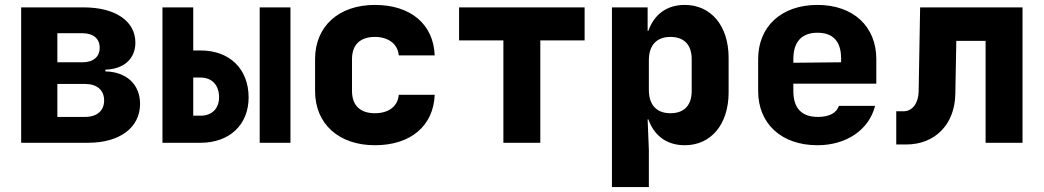

<svg xmlns="http://www.w3.org/2000/svg" viewBox="-20 -580 4240 780"><path d="M338 0C467 0 549 -62 549 -158C549 -237 494 -288 408 -290V-297C483 -299 530 -341 530 -407C530 -494 449 -550 320 -550H66V0ZM213 -445H315C359 -445 385 -423 385 -386C385 -349 359 -327 315 -327H213ZM213 -239H325C374 -239 403 -214 403 -172C403 -130 374 -105 325 -105H213Z M795 0C912 0 990 -73 990 -184C990 -300 913 -375 795 -375H765V-550H640V0ZM1160 0V-550H1035V0ZM765 -265H795C841 -265 870 -234 870 -185C870 -139 841 -110 795 -110H765Z M1503 10C1648 10 1741 -68 1746 -195H1600C1596 -147 1558 -120 1503 -120C1443 -120 1410 -152 1410 -210V-340C1410 -398 1443 -430 1503 -430C1557 -430 1596 -402 1600 -355H1746C1741 -482 1648 -560 1503 -560C1356 -560 1260 -473 1260 -340V-210C1260 -77 1356 10 1503 10Z M2175 0V-416H2355V-550H1845V-416H2025V0Z M2762 -560C2689 -560 2638 -522 2614 -455H2611V-550H2466V180H2616V30L2611 -95H2614C2638 -28 2689 10 2762 10C2868 10 2940 -74 2940 -205V-345C2940 -476 2868 -560 2762 -560ZM2790 -210C2790 -152 2759 -120 2704 -120C2647 -120 2616 -154 2616 -215V-335C2616 -396 2647 -430 2704 -430C2759 -430 2790 -398 2790 -340Z M3540 -340C3540 -472 3447 -560 3301 -560C3154 -560 3060 -472 3060 -340V-210C3060 -78 3154 10 3301 10C3420 10 3511 -54 3535 -150H3388C3379 -122 3350 -105 3303 -105C3236 -105 3203 -141 3203 -210V-240H3540ZM3203 -340C3203 -408 3235 -447 3301 -447C3366 -447 3397 -410 3397 -342V-327L3203 -325Z M3661 7C3779 7 3859 -75 3861 -198L3865 -414H3984V0H4134V-550H3718L3712 -208C3711 -160 3686 -128 3651 -128H3621V7Z"/></svg>

Font: Tekne LDO ExtraBold
Style: Regular
Weight: 800
Monospace: yes
Designer: Alessio Laiso, Mario Rullo, Paolo Rosset
Foundry: Alessio Laiso
Version: Version 1.000;hotconv 1.0.109;makeotfexe 2.5.65596